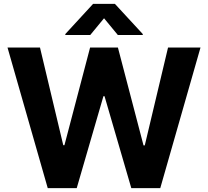

<svg xmlns="http://www.w3.org/2000/svg" viewBox="-20 -973 1076 993"><path d="M186.8 -727.3 307.2 -221.9H313.2L446 -727.3H589.8L722.3 -220.9H728.7L849.1 -727.3H1017L808.9 0H659.1L520.6 -475.5H514.9L376.8 0H226.9L18.8 -727.3ZM317.8 -791.9V-796.9L461.6 -953.1H574.2L718.4 -796.9V-791.9H589.5L518.1 -878.6L446.7 -791.9Z"/></svg>

Font: Cannonade
Style: Bold
Weight: 700
Designer: Rasmus Andersson
Foundry: rsms
Version: Version 3.012;git-f93a4a705